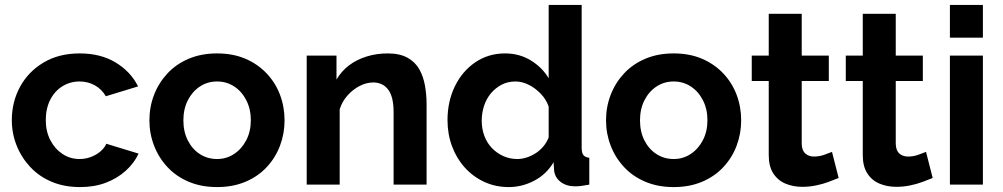

<svg xmlns="http://www.w3.org/2000/svg" viewBox="-20 -750 4073 780"><path d="M305 10Q241 10 190 -11.5Q139 -33 103 -71.5Q67 -110 47.5 -159Q28 -208 28 -262Q28 -336 61.5 -397.5Q95 -459 157 -496Q219 -533 304 -533Q389 -533 450 -496Q511 -459 541 -399L410 -359Q393 -388 365 -403.5Q337 -419 303 -419Q265 -419 233.5 -399.5Q202 -380 184 -344.5Q166 -309 166 -262Q166 -216 184.5 -180.5Q203 -145 234 -124.5Q265 -104 303 -104Q327 -104 348.5 -112Q370 -120 387 -134Q404 -148 412 -166L543 -126Q525 -87 490.5 -56Q456 -25 409.5 -7.5Q363 10 305 10Z M862 10Q798 10 747 -11.5Q696 -33 660.5 -71Q625 -109 606 -158Q587 -207 587 -261Q587 -316 606 -365Q625 -414 660.5 -452Q696 -490 747 -511.5Q798 -533 862 -533Q926 -533 976.5 -511.5Q1027 -490 1063 -452Q1099 -414 1117.5 -365Q1136 -316 1136 -261Q1136 -207 1117.5 -158Q1099 -109 1063.5 -71Q1028 -33 977 -11.5Q926 10 862 10ZM725 -261Q725 -215 743 -179.5Q761 -144 792 -124Q823 -104 862 -104Q900 -104 931 -124.5Q962 -145 980.5 -180.5Q999 -216 999 -262Q999 -307 980.5 -343Q962 -379 931 -399Q900 -419 862 -419Q823 -419 792 -398.5Q761 -378 743 -342.5Q725 -307 725 -261Z M1713 0H1579V-294Q1579 -357 1557 -386Q1535 -415 1496 -415Q1469 -415 1441.5 -401Q1414 -387 1392 -362.5Q1370 -338 1360 -306V0H1226V-524H1347V-427Q1367 -461 1398 -484.5Q1429 -508 1469.5 -520.5Q1510 -533 1555 -533Q1604 -533 1635.5 -515.5Q1667 -498 1683.5 -468.5Q1700 -439 1706.5 -402Q1713 -365 1713 -327Z M1798 -262Q1798 -338 1828 -399.5Q1858 -461 1911 -497Q1964 -533 2032 -533Q2090 -533 2136.5 -504.5Q2183 -476 2209 -432V-730H2343V-150Q2343 -129 2350 -120Q2357 -111 2374 -109V0Q2339 7 2317 7Q2281 7 2257.5 -11Q2234 -29 2231 -58L2229 -91Q2200 -42 2150.5 -16Q2101 10 2047 10Q1993 10 1947.5 -11Q1902 -32 1868.5 -69Q1835 -106 1816.5 -155.5Q1798 -205 1798 -262ZM2209 -192V-317Q2199 -346 2177 -369Q2155 -392 2128 -405.5Q2101 -419 2074 -419Q2043 -419 2018 -406Q1993 -393 1974.5 -371Q1956 -349 1946.5 -320Q1937 -291 1937 -259Q1937 -227 1947.5 -198.5Q1958 -170 1978 -149Q1998 -128 2024.5 -116Q2051 -104 2082 -104Q2101 -104 2120.5 -110.5Q2140 -117 2157.5 -128.5Q2175 -140 2188.5 -156.5Q2202 -173 2209 -192Z M2717 10Q2653 10 2602 -11.5Q2551 -33 2515.5 -71Q2480 -109 2461 -158Q2442 -207 2442 -261Q2442 -316 2461 -365Q2480 -414 2515.5 -452Q2551 -490 2602 -511.5Q2653 -533 2717 -533Q2781 -533 2831.5 -511.5Q2882 -490 2918 -452Q2954 -414 2972.5 -365Q2991 -316 2991 -261Q2991 -207 2972.5 -158Q2954 -109 2918.5 -71Q2883 -33 2832 -11.5Q2781 10 2717 10ZM2580 -261Q2580 -215 2598 -179.5Q2616 -144 2647 -124Q2678 -104 2717 -104Q2755 -104 2786 -124.5Q2817 -145 2835.5 -180.5Q2854 -216 2854 -262Q2854 -307 2835.5 -343Q2817 -379 2786 -399Q2755 -419 2717 -419Q2678 -419 2647 -398.5Q2616 -378 2598 -342.5Q2580 -307 2580 -261Z M3387 -27Q3370 -20 3346 -11Q3322 -2 3294.5 3.5Q3267 9 3239 9Q3202 9 3171 -4Q3140 -17 3121.5 -45.5Q3103 -74 3103 -120V-421H3034V-524H3103V-694H3237V-524H3347V-421H3237V-165Q3238 -138 3252 -126Q3266 -114 3287 -114Q3308 -114 3328 -121Q3348 -128 3360 -133Z M3769 -27Q3752 -20 3728 -11Q3704 -2 3676.5 3.5Q3649 9 3621 9Q3584 9 3553 -4Q3522 -17 3503.5 -45.5Q3485 -74 3485 -120V-421H3416V-524H3485V-694H3619V-524H3729V-421H3619V-165Q3620 -138 3634 -126Q3648 -114 3669 -114Q3690 -114 3710 -121Q3730 -128 3742 -133Z M3839 0V-524H3973V0ZM3839 -597V-730H3973V-597Z"/></svg>

Font: Raleway Thin
Style: Bold
Weight: 700
Version: Version 4.026